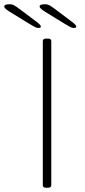

<svg xmlns="http://www.w3.org/2000/svg" viewBox="-62 -884 402 906"><path d="M156 2Q140 2 140 -10V-690Q140 -702 156 -702H164Q180 -702 180 -690V-10Q180 2 164 2ZM119 -752Q111 -752 101 -757.5Q91 -763 74 -773L-17 -829Q-28 -836 -35 -842Q-42 -848 -42 -854Q-42 -864 -16 -864Q-5 -864 3.5 -859.5Q12 -855 31 -841L108 -783Q131 -766 131 -759Q131 -752 119 -752ZM286 -752Q278 -752 268 -757.5Q258 -763 241 -773L150 -829Q139 -836 132 -842Q125 -848 125 -854Q125 -864 151 -864Q162 -864 170.5 -859.5Q179 -855 198 -841L275 -783Q298 -766 298 -759Q298 -752 286 -752Z"/></svg>

Font: Asap Expanded Thin
Style: Regular
Weight: 100
Width: 7
Designer: Pablo Cosgaya
Foundry: Omnibus-Type
Version: Version 3.001; ttfautohint (v1.8.4.7-5d5b)